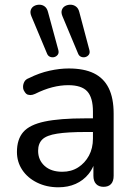

<svg xmlns="http://www.w3.org/2000/svg" viewBox="-20 -787 573 816"><path d="M228 9Q178 9 137.5 -11Q97 -31 74.5 -65Q52 -99 52 -141Q52 -195 79 -226Q106 -257 170 -270.5Q234 -284 342 -284H375V-313Q375 -372 351 -398.5Q327 -425 270 -425Q237 -425 202 -416Q167 -407 129 -388Q118 -383 109 -383Q106 -383 99 -384.5Q92 -386 85.5 -395.5Q79 -405 78.5 -411Q78 -417 78 -418Q78 -429 83.5 -439.5Q89 -450 103 -455Q147 -477 190.5 -486.5Q234 -496 272 -496Q337 -496 379 -475.5Q421 -455 442 -412.5Q463 -370 463 -304V-40Q463 -17 452 -5Q441 7 420 7Q400 7 388.5 -5Q377 -17 377 -40V-82Q369 -63 356 -47Q334 -20 301.5 -5.5Q269 9 228 9ZM223 -219Q178 -212 160 -194.5Q142 -177 142 -146Q142 -107 169.5 -82Q197 -57 245 -57Q283 -57 312 -75.5Q341 -94 358 -125.5Q375 -157 375 -198V-226H344Q267 -226 223 -219ZM312 -559 245 -719Q239 -734 243 -745Q247 -756 257 -761.5Q267 -767 279.5 -767Q292 -767 302.5 -759.5Q313 -752 317 -736L360 -574Q363 -562 357.5 -554.5Q352 -547 343 -544.5Q334 -542 325 -545.5Q316 -549 312 -559ZM180 -559 113 -719Q107 -734 111 -745Q115 -756 125 -761.5Q135 -767 147.5 -767Q160 -767 170 -759.5Q180 -752 184 -736L228 -574Q231 -562 225.5 -554.5Q220 -547 211 -544.5Q202 -542 193 -545.5Q184 -549 180 -559Z"/></svg>

Font: Nunito Medium
Style: Regular
Weight: 500
Designer: Vernon Adams
Foundry: Vernon Adams
Version: Version 3.602